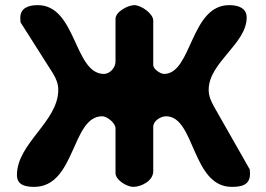

<svg xmlns="http://www.w3.org/2000/svg" viewBox="-20 -727 1037 748"><path d="M46 -45C46 -5 81 1 113 1C275 1 258 -274 378 -274C397 -274 430 -248 430 -227V-53C430 -25 475 1 499 1C530 1 577 -22 577 -60V-233C577 -257 607 -274 627 -274C740 -274 727 1 883 1C921 1 954 -6 954 -50C954 -53 953 -64 953 -67C932 -104 834 -276 813 -313C802 -334 793 -352 793 -377C793 -484 941 -556 941 -659C941 -697 906 -707 873 -707C721 -707 728 -439 619 -439C605 -439 577 -458 577 -473V-647C577 -674 530 -707 503 -707C481 -707 430 -683 430 -653V-487C430 -462 407 -439 385 -439C268 -439 278 -707 127 -707C91 -707 59 -696 59 -657C59 -654 60 -642 60 -640C79 -610 168 -470 187 -440C199 -420 207 -400 207 -377C207 -253 46 -169 46 -45Z"/></svg>

Font: Asimov Print
Style: Regular
Weight: 500
Designer: Google
Version: Version 2.000980: 2014